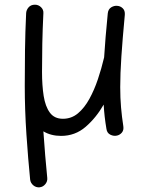

<svg xmlns="http://www.w3.org/2000/svg" viewBox="-20 -545 629 821"><path d="M513.7 -481.4Q503.9 -377 499 -303.2Q494.1 -229.5 494.1 -172.9Q494.1 -125.5 497.6 -85.7Q501 -45.9 507.3 -5.4Q509.8 11.2 501.5 21.5Q493.2 31.7 480.5 34.7Q466.3 38.1 451.9 31Q437.5 23.9 435.1 5.9Q430.7 -20 427.7 -45.7Q424.8 -71.3 423.3 -97.7Q391.1 -41.5 346.2 -2.7Q301.3 36.1 241.2 36.1Q197.8 36.1 165.5 16.6Q168.9 69.3 173.3 119.9Q177.7 170.4 182.1 215.8Q183.6 230.5 173.8 242.4Q164.1 254.4 149.4 255.9Q134.3 257.3 122.6 247.6Q110.8 237.8 108.9 223.1Q100.1 134.8 93 29.8Q85.9 -75.2 85.9 -178.2Q85.9 -254.4 86.9 -331.1Q87.9 -407.7 91.8 -489.3Q92.8 -502.9 102.5 -513.9Q112.3 -524.9 129.4 -524.9Q144.5 -524.9 155.5 -514.2Q166.5 -503.4 165.5 -488.8Q162.1 -419.4 160.9 -358.6Q159.7 -297.9 159.7 -237.3Q159.7 -180.2 166.7 -135Q173.8 -89.8 193.1 -63.5Q212.4 -37.1 249 -37.1Q285.6 -37.1 313.5 -60.5Q341.3 -84 362.3 -122.3Q383.3 -160.6 398.7 -206.5Q414.1 -252.4 424.8 -297.9Q425.3 -299.3 425.3 -300.3Q427.7 -340.3 431.6 -387Q435.5 -433.6 440.9 -488.3Q442.9 -505.9 455.6 -513.7Q468.3 -521.5 481.9 -520Q495.1 -519 505.1 -509.3Q515.1 -499.5 513.7 -481.4Z"/></svg>

Font: Mikhak Regular
Style: Regular
Weight: 400
Designer: Amin Abedi
Version: Version 3.3